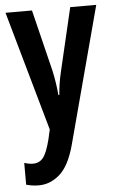

<svg xmlns="http://www.w3.org/2000/svg" viewBox="-55 -581 525 860"><g transform="rotate(-5 207.5 -151.5)"><path d="M3 -543H122L190 -266Q202 -212 207 -155H211Q213 -181 217 -207Q221 -233 229 -266L294 -543H411L246 76Q221 166 178.5 203Q136 240 85 240Q70 240 56 238Q42 236 28 232V134Q49 141 67 141Q96 141 113 119.5Q130 98 145 39L155 -5Z"/></g></svg>

Font: Noto Sans Malayalam ExtraCondensed SemiBold
Style: Regular
Weight: 600
Width: 2
Designer: Jelle Bosma - Monotype Design Team
Foundry: Monotype Imaging Inc.
Version: Version 2.104; ttfautohint (v1.8.4.7-5d5b)